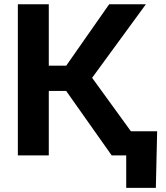

<svg xmlns="http://www.w3.org/2000/svg" viewBox="-20 -748 801 924"><path d="M65.9 -727.5H214.8V-432.1H298.8L505.4 -727.5H682.1L423.3 -373.5L694.3 0H517.6L298.3 -310.5H214.8V0H65.9ZM587.4 0H545.4V-116.2H736.3L730 156.2H587.4Z"/></svg>

Font: Inter RS Variable
Style: Regular
Weight: 400
Designer: Rasmus Andersson (customised by Maria Ramos and Noel Pretorius)
Foundry: rsms
Version: Version 3.001;Glyphs 3.2.3 (3260)